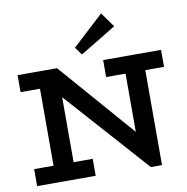

<svg xmlns="http://www.w3.org/2000/svg" viewBox="-101 -1065 1141 1169"><g transform="rotate(-10 470.0 -481.0)"><path d="M737 6 119 -686H279L684 -221V-669H806V6ZM35 0V-105H397V0ZM155 -15V-686H279V-15ZM35 -581V-686H279L277 -581ZM564 -581V-686H922V-581ZM443 -742 408 -790 601 -968 666 -877Z"/></g></svg>

Font: BioRhyme ExtraBold
Style: Bold
Weight: 700
Version: Version 1.600;gftools[0.9.33]